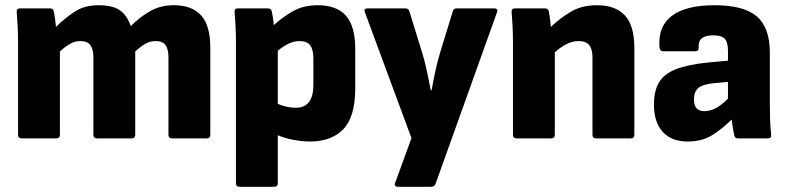

<svg xmlns="http://www.w3.org/2000/svg" viewBox="-20 -529 3012 734"><path d="M63 0Q49 0 49 -14V-368Q49 -400 47.5 -428.5Q46 -457 44 -482Q42 -497 57 -497H171Q183 -497 185 -487Q191 -461 194 -426Q226 -458 264 -483.5Q302 -509 357 -509Q411 -509 438.5 -489.5Q466 -470 480 -429Q511 -461 551.5 -485Q592 -509 644 -509Q714 -509 749 -470Q784 -431 784 -347V-14Q784 0 770 0H638Q624 0 624 -14V-309Q624 -341 613 -356.5Q602 -372 575 -372Q553 -372 534.5 -361Q516 -350 497 -332V-14Q497 0 483 0H351Q337 0 337 -14V-309Q337 -341 325.5 -356.5Q314 -372 287 -372Q266 -372 247 -361Q228 -350 209 -332V-14Q209 0 195 0Z M896 185Q882 185 882 171V-370Q882 -401 880.5 -429Q879 -457 877 -482Q875 -497 890 -497H1004Q1016 -497 1019 -486Q1024 -462 1027 -433Q1059 -463 1099.5 -486Q1140 -509 1195 -509Q1267 -509 1302.5 -469Q1338 -429 1338 -342V-191Q1338 -83 1293 -35.5Q1248 12 1164 12Q1137 12 1103.5 6Q1070 0 1042 -12V171Q1042 185 1028 185ZM1125 -372Q1104 -372 1083 -362Q1062 -352 1042 -335V-132Q1060 -124 1078 -120.5Q1096 -117 1111 -117Q1178 -117 1178 -205V-305Q1178 -339 1166 -355.5Q1154 -372 1125 -372Z M1502 185Q1485 185 1491 169L1553 -1L1375 -482Q1369 -497 1386 -497H1529Q1542 -497 1545 -486L1594 -327Q1604 -295 1611.5 -259Q1619 -223 1627 -184H1630Q1637 -223 1644.5 -258Q1652 -293 1662 -326L1711 -486Q1714 -497 1727 -497H1869Q1886 -497 1880 -482L1645 174Q1641 185 1629 185Z M1955 0Q1941 0 1941 -14V-368Q1941 -400 1939.5 -429Q1938 -458 1936 -482Q1934 -497 1949 -497H2063Q2075 -497 2078 -486Q2083 -461 2086 -426Q2120 -459 2162 -484Q2204 -509 2262 -509Q2333 -509 2369 -470Q2405 -431 2405 -346V-14Q2405 0 2391 0H2259Q2245 0 2245 -14V-309Q2245 -341 2232.5 -356.5Q2220 -372 2192 -372Q2168 -372 2145 -360Q2122 -348 2101 -329V-14Q2101 0 2087 0Z M2609 12Q2547 12 2513.5 -25Q2480 -62 2480 -129Q2480 -181 2499 -213.5Q2518 -246 2563 -264Q2608 -282 2686 -290L2763 -297V-335Q2763 -368 2750.5 -381Q2738 -394 2706 -394Q2647 -394 2651 -347Q2652 -333 2637 -333H2516Q2503 -333 2501 -348Q2495 -428 2548.5 -468.5Q2602 -509 2712 -509Q2823 -509 2873 -466.5Q2923 -424 2923 -328V-129Q2923 -98 2924 -70.5Q2925 -43 2928 -15Q2930 0 2915 0H2801Q2789 0 2787 -12Q2782 -33 2777 -72Q2742 -37 2703 -12.5Q2664 12 2609 12ZM2633 -149Q2633 -104 2672 -104Q2694 -104 2715.5 -115Q2737 -126 2763 -152V-216L2710 -211Q2667 -207 2650 -193Q2633 -179 2633 -149Z"/></svg>

Font: Sofia Sans Black
Style: Regular
Weight: 900
Designer: Botio Nikoltchev, Ani Petrova
Foundry: lettersoup
Version: Version 4.100; ttfautohint (v1.8.3)